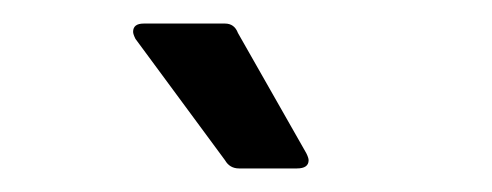

<svg xmlns="http://www.w3.org/2000/svg" viewBox="-20 -779 418 163"><path d="M171 -643 95 -746Q93 -750 93 -752Q93 -759 102 -759H171Q179 -759 182 -751L240 -649Q242 -645 242 -643Q242 -636 232 -636H183Q175 -636 171 -643Z"/></svg>

Font: LINE Seed JP_TTF Regular
Style: Regular
Weight: 400
Designer: LINE & Fontrix & Fontworks
Version: Version 1.002